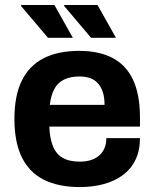

<svg xmlns="http://www.w3.org/2000/svg" viewBox="-20 -744 624 776"><path d="M302.7 12Q216.3 12 157.4 -17.5Q98.5 -47 68.4 -108Q38.3 -169 38.3 -263.2Q38.3 -357.8 68.3 -418.4Q98.3 -479 156.5 -508.7Q214.8 -538.4 300.1 -538.4Q380.3 -538.4 435 -509.7Q489.8 -481 517.7 -421.6Q545.7 -362.1 545.7 -267.9V-232.3H179.4Q181 -186.2 193.5 -154.3Q205.9 -122.4 232.5 -106.6Q259.2 -90.7 302.7 -90.7Q326.5 -90.7 346.2 -96.7Q365.9 -102.7 380.1 -114.8Q394.3 -126.9 402.1 -144.8Q409.8 -162.7 409.8 -185.7H545.7Q545.7 -136.4 528.1 -99.2Q510.5 -62 478 -37.4Q445.5 -12.9 401 -0.4Q356.5 12 302.7 12ZM181.2 -320.1H402.6Q402.6 -350.5 395.4 -372.1Q388.3 -393.7 375.2 -407.9Q362.1 -422.1 343.7 -428.5Q325.2 -434.9 301.9 -434.9Q264.2 -434.9 238.7 -422.3Q213.1 -409.8 199.6 -384.4Q186 -359 181.2 -320.1ZM348.1 -591.2 238.8 -720.4 240 -723.7H374.2L448.7 -591.2ZM173.9 -591.2 64.6 -720.4 65.8 -723.7H200L274.4 -591.2Z"/></svg>

Font: Archivo SemiBold
Style: Regular
Weight: 600
Designer: Hector Gatti
Foundry: Omnibus-Type
Version: Version 2.001